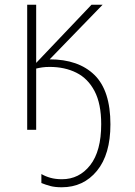

<svg xmlns="http://www.w3.org/2000/svg" viewBox="-20 -549 570 812"><path d="M241 243Q212 243 192 237.5Q172 232 155 225V187Q172 197 193.5 203Q215 209 242 209Q315 209 361.5 149.5Q408 90 408 -24Q408 -110 380 -163.5Q352 -217 303 -241.5Q254 -266 190 -266Q172 -266 158.5 -264Q145 -262 133 -259V0H95V-529H133V-283L367 -529H414L190 -298Q312 -298 379.5 -232Q447 -166 447 -23Q447 104 390 173.5Q333 243 241 243Z"/></svg>

Font: Noto Sans Mono Condensed ExtraLight
Style: Regular
Weight: 200
Width: 3
Designer: Monotype Design Team
Foundry: Monotype Imaging Inc.
Version: Version 2.014; ttfautohint (v1.8.4.7-5d5b)